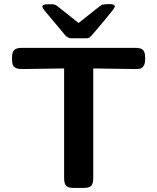

<svg xmlns="http://www.w3.org/2000/svg" viewBox="-20 -923 773 943"><path d="M39.1 -631.8V-640.1Q39.1 -667 50 -677.5Q61 -688 87.9 -688H644Q672.9 -688 682.9 -677Q692.9 -666 692.9 -640.1V-631.8Q692.9 -608.9 684.3 -597.9Q675.8 -586.9 667 -585.4Q658.2 -584 640.1 -584Q618.2 -584 539.1 -585.4Q460 -586.9 438 -586.9V-47.9Q438 -21 428 -10.5Q418 0 390.1 0H342.8Q314.9 0 304.9 -10.5Q294.9 -21 294.9 -47.9V-586.9Q135.7 -584 91.8 -584Q77.6 -584 71.3 -585Q64.9 -585.9 55.9 -590.1Q46.9 -594.2 43 -604.5Q39.1 -614.7 39.1 -631.8ZM188 -890.1Q188 -902.3 213.9 -901.9H240.2Q251.5 -900.9 261.7 -892.8Q272 -884.8 366.2 -810.1Q473.1 -896 481 -899.9Q493.2 -902.8 521 -902.8Q543.9 -902.8 543.9 -890.1Q543.9 -883.3 493.2 -823.2Q460.9 -785.2 438 -757.8Q423.8 -741.7 418.9 -738.3Q414.1 -734.9 403.8 -734.9H331.1Q314.9 -734.9 301.8 -748Q211.9 -855 200 -869.6Q188 -884.3 188 -890.1Z"/></svg>

Font: CMU Sans Serif
Style: Bold
Weight: 700
Version: Version 0.7.0